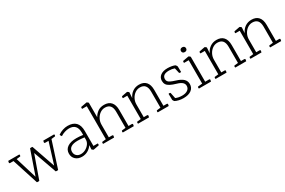

<svg xmlns="http://www.w3.org/2000/svg" viewBox="107 -1798 4353 2932"><g transform="rotate(-30 2284.0 -332.5)"><path d="M560 2 415 -406 270 2Q262 4 249 4Q236 4 228 2L80 -457H22Q6 -457 6 -471Q6 -477 10 -492L12 -500H208Q211 -492 211 -486Q211 -478 205 -467L137 -459L252 -81L397 -500Q405 -502 418 -502Q431 -502 439 -500L583 -86L698 -457H640Q624 -457 624 -471Q624 -477 628 -492L630 -500H822Q825 -492 825 -486Q825 -478 819 -467L751 -459L602 2Q594 4 581 4Q568 4 560 2Z M1326 -14 1227 5Q1210 -4 1199 -17L1204 -89Q1172 -42 1125.5 -16Q1079 10 1023 10Q954 10 911.5 -29Q869 -68 869 -130Q869 -201 925.5 -240.5Q982 -280 1085 -280Q1108 -280 1138 -278Q1168 -276 1201 -271V-311Q1201 -465 1062 -465Q1026 -465 985.5 -452.5Q945 -440 911 -417Q904 -423 898 -434.5Q892 -446 892 -454Q931 -481 975.5 -495.5Q1020 -510 1062 -510Q1253 -510 1253 -311V-47H1329Q1332 -40 1332 -33Q1332 -24 1326 -14ZM1201 -188V-228Q1169 -232 1139 -234.5Q1109 -237 1085 -237Q1006 -237 965 -210.5Q924 -184 924 -132Q924 -88 952.5 -61Q981 -34 1028 -34Q1072 -34 1111.5 -56Q1151 -78 1176 -113Q1201 -148 1201 -188Z M1937 0H1744Q1741 -8 1741 -14Q1741 -22 1747 -33L1815 -41V-325Q1815 -466 1696 -466Q1649 -466 1609.5 -438.5Q1570 -411 1546 -365.5Q1522 -320 1522 -266V-43H1580Q1596 -43 1596 -29Q1596 -23 1592 -8L1590 0H1397Q1394 -8 1394 -14Q1394 -22 1400 -33L1468 -41V-623H1387Q1384 -630 1384 -637Q1384 -646 1390 -656L1494 -675Q1511 -666 1522 -653V-397Q1547 -444 1592 -477Q1637 -510 1705 -510Q1785 -510 1827 -462.5Q1869 -415 1869 -325V-43H1927Q1943 -43 1943 -29Q1943 -23 1939 -8Z M2553 0H2360Q2357 -8 2357 -14Q2357 -22 2363 -33L2431 -41V-325Q2431 -466 2312 -466Q2265 -466 2225.5 -438.5Q2186 -411 2162 -365.5Q2138 -320 2138 -266V-43H2196Q2212 -43 2212 -29Q2212 -23 2208 -8L2206 0H2013Q2010 -8 2010 -14Q2010 -22 2016 -33L2084 -41V-453H2008Q2005 -460 2005 -467Q2005 -476 2011 -486L2110 -505Q2127 -496 2138 -483L2131 -383Q2159 -444 2208 -477Q2257 -510 2321 -510Q2401 -510 2443 -462.5Q2485 -415 2485 -325V-43H2543Q2559 -43 2559 -29Q2559 -23 2555 -8Z M2646 -53 2644 -162Q2651 -165 2659 -165Q2669 -165 2678 -159L2699 -56Q2748 -34 2812 -34Q2874 -34 2910 -60Q2946 -86 2946 -130Q2946 -166 2918.5 -191Q2891 -216 2832 -233Q2765 -252 2726 -272.5Q2687 -293 2670.5 -319.5Q2654 -346 2654 -383Q2654 -442 2699.5 -476Q2745 -510 2824 -510Q2860 -510 2898.5 -503Q2937 -496 2956 -485Q2967 -472 2975 -455L2977 -356Q2969 -353 2962 -353Q2952 -353 2943 -359L2922 -451Q2879 -467 2827 -467Q2708 -467 2708 -383Q2708 -360 2719.5 -343.5Q2731 -327 2760 -313Q2789 -299 2840 -283Q2924 -258 2962.5 -221.5Q3001 -185 3001 -130Q3001 -65 2951 -27.5Q2901 10 2812 10Q2770 10 2730.5 1Q2691 -8 2665 -23Q2654 -36 2646 -53Z M3299 0H3086Q3083 -8 3083 -14Q3083 -22 3089 -33L3167 -41V-453H3086Q3083 -460 3083 -467Q3083 -476 3089 -486L3193 -505Q3210 -496 3221 -483V-43H3289Q3305 -43 3305 -29Q3305 -23 3301 -8ZM3224 -632Q3224 -613 3212 -601.5Q3200 -590 3179 -590Q3158 -590 3146 -601.5Q3134 -613 3134 -632Q3134 -651 3146 -662.5Q3158 -674 3179 -674Q3200 -674 3212 -662.5Q3224 -651 3224 -632Z M3920 0H3727Q3724 -8 3724 -14Q3724 -22 3730 -33L3798 -41V-325Q3798 -466 3679 -466Q3632 -466 3592.5 -438.5Q3553 -411 3529 -365.5Q3505 -320 3505 -266V-43H3563Q3579 -43 3579 -29Q3579 -23 3575 -8L3573 0H3380Q3377 -8 3377 -14Q3377 -22 3383 -33L3451 -41V-453H3375Q3372 -460 3372 -467Q3372 -476 3378 -486L3477 -505Q3494 -496 3505 -483L3498 -383Q3526 -444 3575 -477Q3624 -510 3688 -510Q3768 -510 3810 -462.5Q3852 -415 3852 -325V-43H3910Q3926 -43 3926 -29Q3926 -23 3922 -8Z M4536 0H4343Q4340 -8 4340 -14Q4340 -22 4346 -33L4414 -41V-325Q4414 -466 4295 -466Q4248 -466 4208.5 -438.5Q4169 -411 4145 -365.5Q4121 -320 4121 -266V-43H4179Q4195 -43 4195 -29Q4195 -23 4191 -8L4189 0H3996Q3993 -8 3993 -14Q3993 -22 3999 -33L4067 -41V-453H3991Q3988 -460 3988 -467Q3988 -476 3994 -486L4093 -505Q4110 -496 4121 -483L4114 -383Q4142 -444 4191 -477Q4240 -510 4304 -510Q4384 -510 4426 -462.5Q4468 -415 4468 -325V-43H4526Q4542 -43 4542 -29Q4542 -23 4538 -8Z"/></g></svg>

Font: Scope One
Style: Regular
Weight: 400
Designer: Dalton Maag Ltd
Foundry: Dalton Maag Ltd
Version: Version 1.002; ttfautohint (v1.4.1) -l 11 -r 50 -G 50 -x 14 